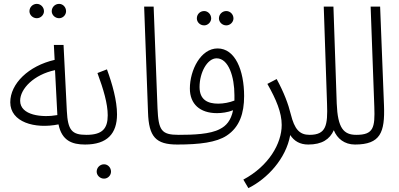

<svg xmlns="http://www.w3.org/2000/svg" viewBox="-20 -741 2057 991"><path d="M285 -647C305 -647 321 -664 321 -683C321 -704 305 -721 285 -721C264 -721 247 -704 247 -683C247 -664 264 -647 285 -647ZM170 -647C190 -647 207 -664 207 -683C207 -704 190 -721 170 -721C149 -721 132 -704 132 -683C132 -664 149 -647 170 -647ZM419 5C442 5 453 -6 453 -21C453 -36 444 -45 425 -45C351 -45 330 -69 325 -168L308 -509H258L262 -432C127 -401 33 -309 33 -213C33 -111 159 -74 282 -99C299 -15 352 5 419 5ZM84 -221C84 -283 155 -356 264 -379L276 -148V-147C198 -133 84 -145 84 -221Z M419 5C534 5 584 -52 584 -151C584 -221 560 -307 532 -383L483 -364C514 -280 536 -206 536 -146C536 -76 507 -45 426 -45ZM517 181C537 181 553 164 553 145C553 124 537 107 517 107C496 107 479 124 479 145C479 164 496 181 517 181Z M895 5C919 5 929 -7 929 -21C929 -34 922 -45 902 -45C813 -45 798 -68 793 -182L773 -707H724L744 -161C748 -35 784 5 895 5Z M1148 -610C1168 -610 1185 -627 1185 -646C1185 -667 1168 -684 1148 -684C1127 -684 1110 -667 1110 -646C1110 -627 1127 -610 1148 -610ZM1034 -610C1053 -610 1070 -627 1070 -646C1070 -667 1053 -684 1034 -684C1012 -684 996 -667 996 -646C996 -627 1012 -610 1034 -610ZM895 5C1010 5 1097 -6 1150 -41C1217 -85 1240 -157 1240 -245C1240 -378 1194 -491 1103 -491C1016 -491 960 -379 960 -284C960 -204 1012 -157 1100 -157C1123 -157 1156 -161 1183 -172C1172 -118 1147 -91 1115 -75C1065 -48 977 -45 902 -45ZM1010 -292C1010 -367 1050 -440 1098 -440C1160 -440 1190 -344 1190 -250C1190 -240 1190 -231 1190 -222C1165 -212 1134 -206 1106 -206C1053 -206 1010 -225 1010 -292Z M1262 230C1359 182 1456 79 1478 -44C1498 -13 1528 5 1571 5C1595 5 1605 -7 1605 -21C1605 -34 1598 -45 1578 -45C1525 -45 1500 -75 1481 -151C1468 -204 1446 -263 1408 -333L1360 -308C1406 -227 1434 -160 1434 -96C1434 0 1367 116 1236 186Z M1571 5C1642 5 1682 -22 1703 -69C1720 -26 1758 5 1812 5C1836 5 1846 -6 1846 -21C1846 -36 1837 -45 1819 -45C1754 -45 1723 -79 1718 -207L1701 -707H1651L1668 -205C1672 -95 1664 -45 1578 -45Z M1812 5C1944 5 1967 -58 1962 -196L1942 -707H1893L1912 -190C1916 -82 1908 -45 1819 -45Z"/></svg>

Font: Noto Sans Arabic UI Cn Lt
Style: Regular
Weight: 300
Width: 3
Designer: Monotype Design Team, Nadine Chahine and Nizar Qandah
Foundry: Monotype Imaging Inc.
Version: Version 2.010